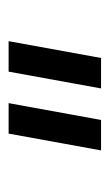

<svg xmlns="http://www.w3.org/2000/svg" viewBox="78 -868 260 457"><g transform="rotate(90 208.5 -640.0)"><path d="M78.5 -530 118.5 -750H191L151 -530ZM226 -530 266 -750H338.5L298.5 -530Z"/></g></svg>

Font: Mohave Light
Style: Regular
Weight: 300
Designer: Gumpita Rahayu
Foundry: Tokotype
Version: Version 2.003